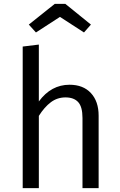

<svg xmlns="http://www.w3.org/2000/svg" viewBox="-20 -979 625 999"><path d="M292 -891.1 167 -810.1 129.9 -851.1 265.1 -959H319.8L453.1 -851.1L417 -810.1ZM341.8 -538.1Q412.6 -538.1 452.9 -494.9Q493.2 -451.7 493.2 -377V0H409.2V-365.2Q409.2 -423.3 386.7 -447.8Q364.3 -472.2 320.8 -472.2Q278.3 -472.2 244.9 -447.3Q211.4 -422.4 182.1 -376V0H98.1V-736.8L182.1 -747.1V-451.2Q246.1 -538.1 341.8 -538.1Z"/></svg>

Font: Fira Sans Book
Style: Regular
Weight: 350
Designer: Carrois Corporate & Edenspiekermann AG
Foundry: Carrois Corporate GbR & Edenspiekermann AG
Version: Version 4.203;PS 004.203;hotconv 1.0.88;makeotf.lib2.5.64775